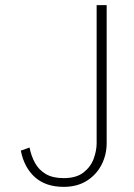

<svg xmlns="http://www.w3.org/2000/svg" viewBox="-20 -720 522 747"><path d="M356 -700H395V-163Q395 -118 375 -79Q355 -40 317.5 -16.5Q280 7 228 7Q158 7 116 -30.5Q74 -68 61 -134L95 -146Q101 -114 116 -86.5Q131 -59 158 -43Q185 -27 228 -27Q277 -27 305 -49Q333 -71 344.5 -102.5Q356 -134 356 -163Z"/></svg>

Font: Albert Sans ExtraLight
Style: Regular
Weight: 250
Designer: Andreas Rasmussen
Foundry: a.Foundry
Version: Version 1.025